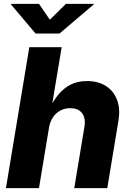

<svg xmlns="http://www.w3.org/2000/svg" viewBox="-20 -971 675 991"><path d="M232.9 -311.5 181.2 0H10.7L131.3 -727.5H298.3L245.1 -408.2H234.4Q255.4 -451.7 282.5 -484.1Q309.6 -516.6 345.5 -534.7Q381.3 -552.7 429.2 -552.7Q486.3 -552.7 526.4 -527.3Q566.4 -502 584 -455.6Q601.6 -409.2 591.3 -347.7L533.7 0H363.3L415.5 -314.5Q423.3 -360.8 403.8 -386.7Q384.3 -412.6 342.3 -412.6Q314.9 -412.6 292 -400.6Q269 -388.7 253.7 -366.2Q238.3 -343.8 232.9 -311.5ZM181.2 -951.2 237.3 -869.1 320.3 -951.2H464.4L463.9 -948.2L287.1 -797.9H163.6L36.6 -948.2L37.6 -951.2Z"/></svg>

Font: Inter ExtraBold
Style: Italic
Weight: 800
Italic angle: -9.3988°
Designer: Rasmus Andersson
Foundry: rsms
Version: Version 4.001;git-66647c0bb